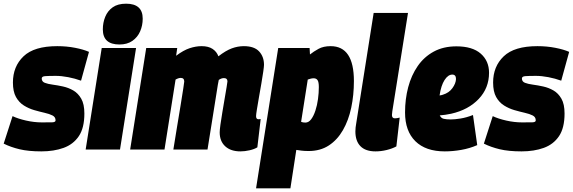

<svg xmlns="http://www.w3.org/2000/svg" viewBox="-45 -810 3103 1040"><path d="M-25 -32 23 -181Q52 -167 96 -157Q140 -147 182 -147Q220 -147 238 -147.5Q256 -148 256 -158Q256 -176 239.5 -184.5Q223 -193 196.5 -199Q170 -205 140.5 -213.5Q111 -222 84.5 -238.5Q58 -255 41.5 -284.5Q25 -314 25 -363Q25 -450 82.5 -505Q140 -560 265 -560Q316 -560 362 -551Q408 -542 437 -529L394 -373Q361 -385 324.5 -392Q288 -399 257 -399Q217 -399 199 -397.5Q181 -396 181 -385Q181 -368 197.5 -361.5Q214 -355 240.5 -351.5Q267 -348 296.5 -341.5Q326 -335 352 -320Q378 -305 395 -275.5Q412 -246 412 -195Q412 -117 382 -72.5Q352 -28 299.5 -9Q247 10 179 10Q109 10 61 -1.5Q13 -13 -25 -32Z M638 -790Q728 -790 728 -709Q728 -672 714 -640Q700 -608 672 -588.5Q644 -569 602 -569Q512 -569 512 -651Q512 -687 525 -719Q538 -751 565.5 -770.5Q593 -790 638 -790ZM419 0 506 -550H692L605 0Z M1257 10Q1205 10 1175 -17.5Q1145 -45 1145 -93Q1145 -105 1149 -135Q1153 -165 1159.5 -202.5Q1166 -240 1172 -276.5Q1178 -313 1182.5 -338.5Q1187 -364 1187 -369Q1187 -387 1168 -387Q1154 -387 1140 -377Q1138 -365 1135 -351Q1121 -263 1107 -175Q1093 -87 1079 0H894Q903 -57 913.5 -120Q924 -183 933 -238Q942 -293 947.5 -329Q953 -365 953 -368Q953 -388 934 -388Q922 -388 906 -379L846 0H660L747 -550H915L909 -508Q949 -538 982.5 -549Q1016 -560 1047 -560Q1084 -560 1106.5 -545Q1129 -530 1138 -505Q1178 -536 1210.5 -548Q1243 -560 1276 -560Q1332 -560 1358.5 -531.5Q1385 -503 1385 -459Q1385 -450 1381 -422Q1377 -394 1370.5 -356.5Q1364 -319 1357.5 -282Q1351 -245 1346.5 -217Q1342 -189 1342 -181Q1342 -164 1355 -164Q1357 -164 1360.5 -164.5Q1364 -165 1367 -165L1349 -12Q1333 -2 1307 4Q1281 10 1257 10Z M1342 210 1462 -550H1632L1634 -515Q1654 -531 1680.5 -545.5Q1707 -560 1746 -560Q1872 -560 1872 -371Q1872 -295 1857.5 -226.5Q1843 -158 1812.5 -105Q1782 -52 1736 -22Q1690 8 1627 8Q1605 8 1588.5 6Q1572 4 1560 2L1528 210ZM1609 -146Q1627 -146 1640.5 -164Q1654 -182 1663.5 -211Q1673 -240 1677.5 -273.5Q1682 -307 1682 -338Q1682 -366 1675 -376Q1668 -386 1654 -386Q1645 -386 1636.5 -383.5Q1628 -381 1622 -379L1586 -150Q1596 -146 1609 -146Z M1979 -740H2165L2080 -207Q2078 -194 2078 -187Q2078 -169 2094 -169Q2104 -169 2120 -173L2102 -17Q2080 -5 2049.5 2.5Q2019 10 1989 10Q1935 10 1907.5 -18Q1880 -46 1880 -98Q1880 -118 1885 -145Z M2540 -24Q2499 -6 2453 2Q2407 10 2364 10Q2261 10 2205 -45Q2149 -100 2149 -201Q2149 -273 2166 -337.5Q2183 -402 2217.5 -452Q2252 -502 2304.5 -530.5Q2357 -559 2427 -559Q2514 -559 2559 -519.5Q2604 -480 2604 -416Q2604 -333 2548 -274Q2492 -215 2399 -194Q2366 -187 2337 -185Q2344 -170 2358.5 -166.5Q2373 -163 2397 -163Q2418 -163 2449.5 -168Q2481 -173 2517 -187ZM2405 -406Q2382 -406 2363 -376.5Q2344 -347 2336 -293Q2346 -294 2354 -297Q2387 -307 2405.5 -332.5Q2424 -358 2425 -382Q2425 -406 2405 -406Z M2576 -32 2624 -181Q2653 -167 2697 -157Q2741 -147 2783 -147Q2821 -147 2839 -147.5Q2857 -148 2857 -158Q2857 -176 2840.5 -184.5Q2824 -193 2797.5 -199Q2771 -205 2741.5 -213.5Q2712 -222 2685.5 -238.5Q2659 -255 2642.5 -284.5Q2626 -314 2626 -363Q2626 -450 2683.5 -505Q2741 -560 2866 -560Q2917 -560 2963 -551Q3009 -542 3038 -529L2995 -373Q2962 -385 2925.5 -392Q2889 -399 2858 -399Q2818 -399 2800 -397.5Q2782 -396 2782 -385Q2782 -368 2798.5 -361.5Q2815 -355 2841.5 -351.5Q2868 -348 2897.5 -341.5Q2927 -335 2953 -320Q2979 -305 2996 -275.5Q3013 -246 3013 -195Q3013 -117 2983 -72.5Q2953 -28 2900.5 -9Q2848 10 2780 10Q2710 10 2662 -1.5Q2614 -13 2576 -32Z"/></svg>

Font: Georama SemiCondensed Black
Style: Italic
Weight: 900
Width: 4
Italic angle: -9°
Designer: Jean-Baptiste Levee
Foundry: Production Type
Version: Version 1.000